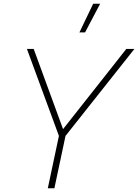

<svg xmlns="http://www.w3.org/2000/svg" viewBox="-20 -1000 734 1020"><path d="M432 -828H402L475 -980H512ZM234 0 293 -278 123 -740H159L315 -314L651 -740H694L328 -278L269 0Z"/></svg>

Font: Be Vietnam Pro Thin
Style: Italic
Weight: 100
Italic angle: -12°
Designer: Lam Bao, Tony Le, Vietanh Nguyen
Foundry: Yellow Type Foundry
Version: Version 1.002; ttfautohint (v1.8.3)